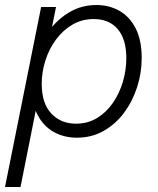

<svg xmlns="http://www.w3.org/2000/svg" viewBox="-39 -543 631 768"><path d="M-19 205.1 125.5 -515.1H185.1L169.4 -437H180.2L155.8 -400.4L104.5 -146.5L116.2 -100.6H104L43 205.1ZM268.6 7.8Q216.8 7.8 175.5 -15.4Q134.3 -38.6 110.6 -84.7Q86.9 -130.9 86.9 -199.7Q86.9 -259.3 105.2 -316.9Q123.5 -374.5 158 -420.9Q192.4 -467.3 240.2 -495.1Q288.1 -522.9 346.7 -522.9Q397.9 -522.9 439 -499.5Q480 -476.1 503.9 -429Q527.8 -381.8 527.8 -311.5Q527.8 -251.5 509.5 -194.6Q491.2 -137.7 457.3 -92Q423.3 -46.4 375.5 -19.3Q327.6 7.8 268.6 7.8ZM265.1 -48.3Q312 -48.3 349.4 -71Q386.7 -93.8 412.8 -131.8Q439 -169.9 452.6 -216.3Q466.3 -262.7 466.3 -310.1Q466.3 -386.2 431.9 -426.5Q397.5 -466.8 335.9 -466.8Q288.6 -466.8 250.5 -444.3Q212.4 -421.9 184.8 -384.5Q157.2 -347.2 142.6 -301Q127.9 -254.9 127.9 -207.5Q127.9 -129.9 166 -89.1Q204.1 -48.3 265.1 -48.3Z"/></svg>

Font: Reddit Sans Light
Style: Italic
Weight: 300
Italic angle: -11.25°
Designer: Stephen Hutchings
Version: Version 1.013